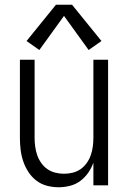

<svg xmlns="http://www.w3.org/2000/svg" viewBox="-20 -782 540 810"><path d="M227 8Q251 8 275 2Q299 -4 318.5 -18.5Q338 -33 352 -53Q366 -73 374 -96V0H436V-530H374V-200Q374 -182 371.5 -163.5Q369 -145 363 -127.5Q357 -110 346 -94.5Q335 -79 320 -68.5Q305 -58 287 -53.5Q269 -49 250 -49Q232 -49 213.5 -53.5Q195 -58 180 -68.5Q165 -79 154 -94.5Q143 -110 137 -127.5Q131 -145 128.5 -163.5Q126 -182 126 -200V-530H64V-200Q64 -175 67 -150Q70 -125 78 -101.5Q86 -78 99.5 -57Q113 -36 133 -20.5Q153 -5 177.5 1.5Q202 8 227 8ZM146 -571 250 -715 354 -571 408 -609 284 -762H216L92 -609Z"/></svg>

Font: Iosevka SS09 Light
Style: Regular
Weight: 300
Monospace: yes
Designer: Belleve Invis
Foundry: Belleve Invis
Version: Version 5.2.1; ttfautohint (v1.8.3)